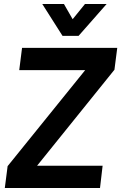

<svg xmlns="http://www.w3.org/2000/svg" viewBox="-20 -939 605 958"><path d="M4 -1 18 -110 405 -589H76L90 -700H565L551 -591L165 -112H492L479 -1ZM292 -760 191 -919H299L369 -797H305L404 -919H512L372 -760Z"/></svg>

Font: Inclusive Sans SemiBold
Style: Italic
Weight: 600
Italic angle: -7°
Designer: Olivia King
Foundry: Olivia King
Version: Version 2.004